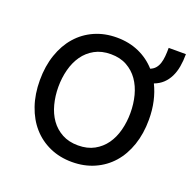

<svg xmlns="http://www.w3.org/2000/svg" viewBox="-110 -697 818 818"><g transform="rotate(20 299.0 -288.0)"><path d="M598 -586.6Q598 -556.1 593.4 -530Q588.8 -503.9 578.5 -483Q568.2 -462 552 -446.7Q535.9 -431.5 512.4 -422.6Q528.4 -390.3 536.9 -352.3Q545.5 -314.3 545.5 -269.9Q545.5 -206.7 527.7 -154.7Q509.9 -102.6 477.5 -65.9Q445 -29.1 399.3 -8.9Q353.7 11.4 298.3 11.4Q242.9 11.4 197.4 -8.9Q152 -29.1 119.5 -65.9Q87 -102.6 69.1 -154.7Q51.1 -206.7 51.1 -269.9Q51.1 -333.8 69.1 -386Q87 -438.2 119.5 -475.1Q152 -512.1 197.4 -532.3Q242.9 -552.6 298.3 -552.6Q353.3 -552.6 398.4 -532.7Q443.5 -512.8 476.2 -476.2Q490.4 -481.9 498.9 -492Q507.5 -502.1 512.1 -516.3Q516.7 -530.5 518.3 -548.3Q519.9 -566.1 519.9 -586.6ZM298.3 -63.9Q340.6 -63.9 371.3 -80.8Q402 -97.7 422.1 -125.9Q442.1 -154.1 451.9 -191.6Q461.6 -229 461.6 -269.9Q461.6 -311.1 451.9 -348.5Q442.1 -386 422.1 -414.6Q402 -443.2 371.3 -460.2Q340.6 -477.3 298.3 -477.3Q256.4 -477.3 225.5 -460.2Q194.6 -443.2 174.5 -414.6Q154.5 -386 144.7 -348.5Q134.9 -311.1 134.9 -269.9Q134.9 -229 144.7 -191.6Q154.5 -154.1 174.5 -125.9Q194.6 -97.7 225.5 -80.8Q256.4 -63.9 298.3 -63.9Z"/></g></svg>

Font: Interop
Style: Regular
Weight: 400
Designer: Rasmus Andersson, Google, Jang Haemin
Foundry: jhaemin
Version: Version 1.008